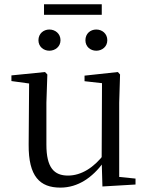

<svg xmlns="http://www.w3.org/2000/svg" viewBox="-20 -858 693 893"><path d="M209.5 -622.1C236.5 -622.1 261.4 -641 261.4 -670.8C261.4 -701.8 236.5 -720.7 209.5 -720.7C182.7 -720.7 158.8 -701.8 158.8 -670.8C158.8 -641 182.7 -622.1 209.5 -622.1ZM427.8 -622.1C454.9 -622.1 479.1 -641 479.1 -670.8C479.1 -701.8 454.9 -720.7 427.8 -720.7C400.4 -720.7 377.3 -701.8 377.3 -670.8C377.3 -641 400.4 -622.1 427.8 -622.1ZM184.7 -789.1H453.3V-838.2H184.7ZM260.9 14.6C343.5 14.6 410.3 -33 461.7 -103H488.1L464.9 -141.8C417.3 -78.8 358.2 -41.4 296.3 -41.4C231.5 -41.4 195.8 -78.2 195.8 -185.1V-380.4L200.2 -511.5L189.5 -523L33.1 -507.3V-481L137.7 -466.6L115.5 -483.7L113.3 -185.8C112.1 -37 165.6 14.6 260.9 14.6ZM456.4 9.3 610.3 0.2V-27.4L534.4 -35V-380.4L538.4 -511.5L528.2 -523L373.2 -506.2V-480.3L454.4 -471.2L452.8 -115.5V-114.1Z"/></svg>

Font: Source Han Serif CN VF
Style: Regular
Weight: 250
Designer: Ryoko NISHIZUKA 西塚涼子 (kana & ideographs); Frank Grießhammer (Latin, Greek & Cyrillic); Wenlong ZHANG 张文龙 (bopomofo); San
Foundry: Adobe
Version: Version 2.002;hotconv 1.1.0;makeotfexe 2.6.0